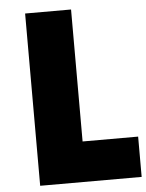

<svg xmlns="http://www.w3.org/2000/svg" viewBox="-57 -871 697 916"><g transform="rotate(-5 292.0 -412.5)"><path d="M98 0H584V-193H318V-825H98Z"/></g></svg>

Font: Spartan Black
Style: Regular
Weight: 900
Designer: Matt Bailey, Mirko Velimirovic
Foundry: Matt Bailey
Version: Version 1.003; ttfautohint (v1.8.3)